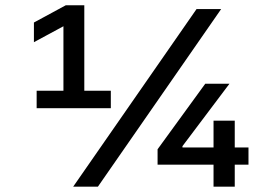

<svg xmlns="http://www.w3.org/2000/svg" viewBox="-20 -704 1017 724"><path d="M118.2 -295.9V-361.8H219.2V-605L107.9 -544.9V-619.1L228 -684.1H297.9V-361.8H397.9V-295.9ZM255.9 0 721.2 -669.9H814L349.1 0ZM574.2 -83V-141.1L753.9 -388.2H845.2L668 -152.8V-147.9H785.2V-249H865.2V-147.9H917V-83H865.2V0H785.2V-83Z"/></svg>

Font: LT Wave
Style: Regular
Weight: 400
Designer: Daniel Lyons
Version: Version 2.5 (Glyphs App)